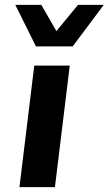

<svg xmlns="http://www.w3.org/2000/svg" viewBox="-20 -770 447 790"><path d="M128 -579 43 -750H150L212 -642L301 -750H407L279 -579ZM60 0 121 -500H267L206 0Z"/></svg>

Font: Orkney
Style: BoldItalic
Weight: 700
Designer: Samuel Oakes and Alfredo Marco Pradil
Foundry: Alfredo Marco Pradil
Version: 1.0; ttfautohint (v1.5)